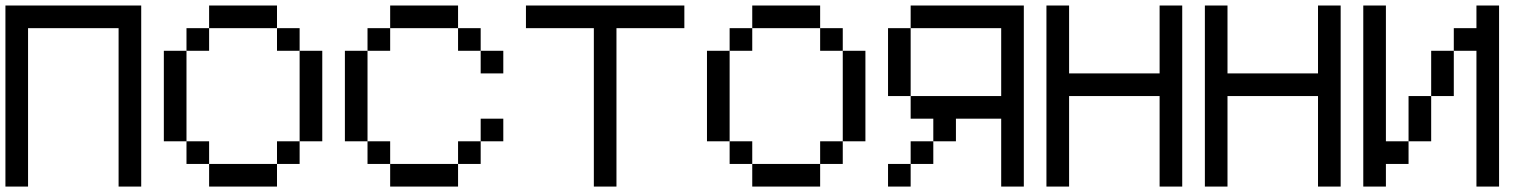

<svg xmlns="http://www.w3.org/2000/svg" viewBox="-20 -687 5623 707"><path d="M0 0V-666.7H500V0H416.7V-583.3H83.3V0Z M583.3 -166.7V-500H666.7V-166.7ZM666.7 -166.7H750V-83.3H666.7ZM666.7 -500V-583.3H750V-500ZM750 -83.3H1000V0H750ZM750 -583.3V-666.7H1000V-583.3ZM1000 -83.3V-166.7H1083.3V-83.3ZM1000 -583.3H1083.3V-500H1000ZM1083.3 -166.7V-500H1166.7V-166.7Z M1250 -166.7V-500H1333.3V-166.7ZM1416.7 -166.7V-83.3H1333.3V-166.7ZM1416.7 -83.3H1666.7V0H1416.7ZM1416.7 -583.3V-500H1333.3V-583.3ZM1416.7 -666.7H1666.7V-583.3H1416.7ZM1750 -166.7V-83.3H1666.7V-166.7ZM1750 -416.7V-500H1833.3V-416.7ZM1750 -250H1833.3V-166.7H1750ZM1750 -583.3V-500H1666.7V-583.3Z M2250 0H2166.7V-583.3H1916.7V-666.7H2500V-583.3H2250Z M2583.3 -166.7V-500H2666.7V-166.7ZM2666.7 -166.7H2750V-83.3H2666.7ZM2666.7 -500V-583.3H2750V-500ZM2750 -83.3H3000V0H2750ZM2750 -583.3V-666.7H3000V-583.3ZM3000 -83.3V-166.7H3083.3V-83.3ZM3000 -583.3H3083.3V-500H3000ZM3083.3 -166.7V-500H3166.7V-166.7Z M3250 0V-83.3H3333.3V0ZM3250 -333.3V-583.3H3333.3V-333.3ZM3333.3 -83.3V-166.7H3416.7V-83.3ZM3333.3 -333.3H3666.7V-583.3H3333.3V-666.7H3750V0H3666.7V-250H3500V-166.7H3416.7V-250H3333.3Z M3833.3 0V-666.7H3916.7V-416.7H4250V-666.7H4333.3V0H4250V-333.3H3916.7V0Z M4416.7 0V-666.7H4500V-416.7H4833.3V-666.7H4916.7V0H4833.3V-333.3H4500V0Z M5000 0V-666.7H5083.3V-166.7H5166.7V-83.3H5083.3V0ZM5166.7 -166.7V-333.3H5250V-166.7ZM5250 -333.3V-500H5333.3V-333.3ZM5333.3 -500V-583.3H5416.7V-666.7H5500V0H5416.7V-500Z"/></svg>

Font: Galmuri11 Regular
Style: Regular
Weight: 400
Designer: Minseo Lee (Quiple)
Version: Version 2.356;hotconv 1.1.0;makeotfexe 2.6.0 DEVELOPMENT